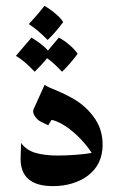

<svg xmlns="http://www.w3.org/2000/svg" viewBox="-20 -625 429 653"><path d="M329 -133Q329 -65 278 -27Q257 -11 226.5 -1.5Q196 8 160 8Q50 8 50 -85Q50 -100 51 -116.5Q52 -133 52 -139Q68 -115 99.5 -105.5Q131 -96 176 -96Q204 -96 238 -98.5Q272 -101 292 -105Q270 -138 243 -163.5Q216 -189 192 -202.5Q168 -216 155 -217L144 -199L119 -211Q107 -217 98.5 -230Q90 -243 94 -253L132 -337Q137 -332 150 -326.5Q163 -321 168 -319Q216 -299 244 -280Q281 -255 305 -218Q329 -181 329 -133ZM131 -605Q148 -596 167 -580Q186 -564 195 -550Q171 -517 142 -489Q108 -524 78 -543Q108 -575 131 -605ZM87 -497Q101 -489 117 -477Q133 -465 143 -453L180 -497Q198 -488 216.5 -472Q235 -456 244 -442Q220 -409 191 -381Q161 -413 140 -427Q127 -410 98 -381Q61 -420 34 -435Q67 -473 87 -497Z"/></svg>

Font: Katibeh
Style: Regular
Weight: 400
Designer: Arabic design by Kourosh Beigpour, Latin design by Eduardo Tunni, engineering by Lasse Fister
Version: Version 1.0010g